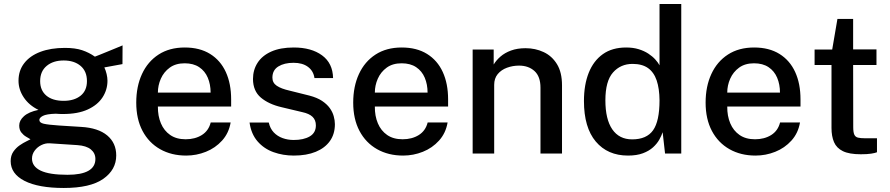

<svg xmlns="http://www.w3.org/2000/svg" viewBox="-20 -763 4422 954"><path d="M297 171Q171 171 102 135.8Q33 100.5 33 37.5Q33 10 46.2 -9.2Q59.5 -28.5 77.8 -41Q96 -53.5 111.5 -60.8Q127 -68 131.5 -71Q123 -76 109.8 -83.8Q96.5 -91.5 86 -104.8Q75.5 -118 75.5 -139.5Q75.5 -164.5 99.2 -185.8Q123 -207 171 -217Q124 -240 98 -279Q72 -318 72 -362Q72 -412.5 100.5 -449.2Q129 -486 180.8 -505.5Q232.5 -525 302.5 -525Q354 -525 388.2 -513.5Q422.5 -502 451.5 -481.5Q461 -485 478.8 -492.2Q496.5 -499.5 517.5 -508Q538.5 -516.5 557.8 -524.5Q577 -532.5 589 -537.5L588.5 -444.5L498.5 -428Q505.5 -413 509.8 -395Q514 -377 514 -362Q514 -317 489.5 -279.2Q465 -241.5 416 -219Q367 -196.5 293.5 -196.5Q286.5 -196.5 275.5 -196.8Q264.5 -197 257 -198Q210.5 -196.5 193 -187.2Q175.5 -178 175.5 -167Q175.5 -153 198 -148Q220.5 -143 272 -139.5Q290.5 -138 319.2 -136.5Q348 -135 383 -132.5Q468 -127.5 512.8 -90Q557.5 -52.5 557.5 9.5Q557.5 80.5 493 125.8Q428.5 171 297 171ZM315.5 105.5Q384 105.5 419 85.8Q454 66 454 27Q454 -2 431.5 -20.5Q409 -39 364 -42L226 -51Q205.5 -52 185.2 -42Q165 -32 152 -14.2Q139 3.5 139 25Q139 64 182 84.8Q225 105.5 315.5 105.5ZM296.5 -262Q348.5 -262 380.2 -287.2Q412 -312.5 412 -360Q412 -409 380.2 -435.8Q348.5 -462.5 296.5 -462.5Q244 -462.5 211.8 -435.5Q179.5 -408.5 179.5 -360Q179.5 -314 210.2 -288Q241 -262 296.5 -262Z M905 10Q831.5 10 775.5 -21.8Q719.5 -53.5 688.2 -112.5Q657 -171.5 657 -253Q657 -333.5 685.5 -395.2Q714 -457 768 -492Q822 -527 898 -527Q972.5 -527 1024 -495Q1075.5 -463 1102 -405.2Q1128.5 -347.5 1128.5 -269V-233.5H764.5Q764 -187 779.5 -150.2Q795 -113.5 825.8 -92.2Q856.5 -71 902.5 -71Q949 -71 982.8 -92Q1016.5 -113 1027 -154.5H1126Q1117 -101.5 1083.5 -64.5Q1050 -27.5 1003 -8.8Q956 10 905 10ZM764.5 -303H1026.5Q1026.5 -343.5 1012.5 -376.8Q998.5 -410 969.8 -429.2Q941 -448.5 897.5 -448.5Q853 -448.5 823.5 -427Q794 -405.5 779.2 -372Q764.5 -338.5 764.5 -303Z M1440 10Q1386 10 1338.8 -7Q1291.5 -24 1259.8 -60.5Q1228 -97 1220 -154H1315.5Q1322 -124.5 1340.2 -105.2Q1358.5 -86 1384.2 -76.8Q1410 -67.5 1439.5 -67.5Q1488.5 -67.5 1519 -85.2Q1549.5 -103 1549.5 -140Q1549.5 -166.5 1533 -182.5Q1516.5 -198.5 1481.5 -206L1378.5 -230.5Q1314.5 -245.5 1276 -278.2Q1237.5 -311 1237 -370Q1237 -415.5 1259.8 -451Q1282.5 -486.5 1327.8 -506.8Q1373 -527 1439.5 -527Q1527 -527 1580.2 -488Q1633.5 -449 1635 -375H1542.5Q1537.5 -410.5 1510.2 -430.8Q1483 -451 1438.5 -451Q1392.5 -451 1363 -432.8Q1333.5 -414.5 1333.5 -377Q1333.5 -351.5 1355.2 -336.8Q1377 -322 1419.5 -312.5L1517.5 -288Q1555.5 -278 1580 -261.8Q1604.5 -245.5 1618.5 -226Q1632.5 -206.5 1638.2 -185.5Q1644 -164.5 1644 -146Q1644 -97 1619.2 -62.2Q1594.5 -27.5 1549 -8.8Q1503.5 10 1440 10Z M1983 10Q1909.5 10 1853.5 -21.8Q1797.5 -53.5 1766.2 -112.5Q1735 -171.5 1735 -253Q1735 -333.5 1763.5 -395.2Q1792 -457 1846 -492Q1900 -527 1976 -527Q2050.5 -527 2102 -495Q2153.5 -463 2180 -405.2Q2206.5 -347.5 2206.5 -269V-233.5H1842.5Q1842 -187 1857.5 -150.2Q1873 -113.5 1903.8 -92.2Q1934.5 -71 1980.5 -71Q2027 -71 2060.8 -92Q2094.5 -113 2105 -154.5H2204Q2195 -101.5 2161.5 -64.5Q2128 -27.5 2081 -8.8Q2034 10 1983 10ZM1842.5 -303H2104.5Q2104.5 -343.5 2090.5 -376.8Q2076.5 -410 2047.8 -429.2Q2019 -448.5 1975.5 -448.5Q1931 -448.5 1901.5 -427Q1872 -405.5 1857.2 -372Q1842.5 -338.5 1842.5 -303Z M2328.5 0V-517H2433V-442.5Q2445.5 -463.5 2466.8 -482Q2488 -500.5 2519.2 -512Q2550.5 -523.5 2591.5 -523.5Q2640 -523.5 2681.2 -504.2Q2722.5 -485 2747.5 -444.2Q2772.5 -403.5 2772.5 -339V0H2665.5V-327.5Q2665.5 -383 2635.8 -410Q2606 -437 2559 -437Q2527.5 -437 2499 -426.5Q2470.5 -416 2453 -394.8Q2435.5 -373.5 2435.5 -341.5V0Z M3100.5 10Q2999 10 2940.2 -59.8Q2881.5 -129.5 2881.5 -261Q2881.5 -341.5 2905.2 -401.2Q2929 -461 2975.5 -494Q3022 -527 3091.5 -527Q3126 -527 3153.5 -518.5Q3181 -510 3201.5 -496.5Q3222 -483 3236 -467.5Q3250 -452 3257 -438.5V-743H3365V0H3284.5L3272.5 -106Q3267 -89 3255.8 -69Q3244.5 -49 3224.8 -31Q3205 -13 3174.5 -1.5Q3144 10 3100.5 10ZM3121 -70.5Q3193 -70.5 3225 -115.8Q3257 -161 3257 -264.5Q3256.5 -323 3242.8 -363.5Q3229 -404 3199.8 -424.8Q3170.5 -445.5 3123 -445.5Q3063.5 -445.5 3025.8 -402.8Q2988 -360 2988 -264.5Q2988 -170.5 3022.2 -120.5Q3056.5 -70.5 3121 -70.5Z M3734 10Q3660.5 10 3604.5 -21.8Q3548.5 -53.5 3517.2 -112.5Q3486 -171.5 3486 -253Q3486 -333.5 3514.5 -395.2Q3543 -457 3597 -492Q3651 -527 3727 -527Q3801.5 -527 3853 -495Q3904.5 -463 3931 -405.2Q3957.5 -347.5 3957.5 -269V-233.5H3593.5Q3593 -187 3608.5 -150.2Q3624 -113.5 3654.8 -92.2Q3685.5 -71 3731.5 -71Q3778 -71 3811.8 -92Q3845.5 -113 3856 -154.5H3955Q3946 -101.5 3912.5 -64.5Q3879 -27.5 3832 -8.8Q3785 10 3734 10ZM3593.5 -303H3855.5Q3855.5 -343.5 3841.5 -376.8Q3827.5 -410 3798.8 -429.2Q3770 -448.5 3726.5 -448.5Q3682 -448.5 3652.5 -427Q3623 -405.5 3608.2 -372Q3593.5 -338.5 3593.5 -303Z M4257 3.5Q4199.5 3.5 4168 -12Q4136.5 -27.5 4124 -56.8Q4111.5 -86 4111.5 -127.5V-440H4027.5V-517H4115L4141 -669H4219V-517.5H4335V-440H4219L4219.5 -131.5Q4219.5 -106 4224.8 -94.2Q4230 -82.5 4242.8 -79.2Q4255.5 -76 4277.5 -76H4337.5V-6.5Q4328 -2.5 4308.2 0.5Q4288.5 3.5 4257 3.5Z"/></svg>

Font: Public Sans Thin Medium
Style: Regular
Weight: 500
Version: Version 2.001